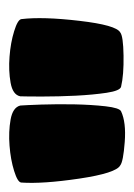

<svg xmlns="http://www.w3.org/2000/svg" viewBox="46 -844 304 437"><g transform="rotate(-90 198.5 -626.0)"><path d="M40 -504.9Q22.5 -514.2 10 -597.9Q-2.4 -681.6 1 -730Q1.5 -738.3 27.3 -746.3Q53.2 -754.4 85 -756.8Q116.7 -759.3 144.3 -754.4Q171.9 -749.5 176.3 -732.4Q177.2 -720.7 178.5 -684.6Q179.7 -648.4 179 -609.4Q178.2 -570.3 174.6 -538.3Q170.9 -506.3 163.1 -502.9Q138.2 -491.2 93.3 -494.6Q48.3 -498 40 -504.9ZM342.8 -504.9Q334.5 -498 290 -497.3Q245.6 -496.6 219.2 -502.9Q210 -504.9 205.3 -535.9Q200.7 -566.9 198.7 -606.2Q196.8 -645.5 196.8 -682.1Q196.8 -718.8 197.3 -732.4Q200.7 -749.5 228.3 -754.4Q255.9 -759.3 287.6 -756.8Q319.3 -754.4 345.5 -746.3Q371.6 -738.3 373 -730Q378.9 -681.6 369.1 -597.9Q359.4 -514.2 342.8 -504.9Z"/></g></svg>

Font: ARCO
Style: Regular
Weight: 700
Designer: Rafael Olivo Díaz, Denis Ignatov
Foundry: Rafael Olivo Díaz
Version: Version 1.10 March 1, 2019